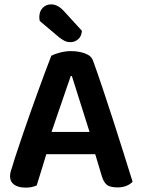

<svg xmlns="http://www.w3.org/2000/svg" viewBox="-20 -849 650 879"><path d="M416 -143H192Q181 -106 168.5 -66Q156 -26 148 0Q138 4 126.5 7Q115 10 98 10Q64 10 45 -3.5Q26 -17 26 -42Q26 -54 29.5 -65.5Q33 -77 38 -92Q46 -120 59.5 -159.5Q73 -199 88.5 -245.5Q104 -292 122 -341.5Q140 -391 156.5 -437.5Q173 -484 188.5 -524.5Q204 -565 215 -594Q228 -601 253.5 -608Q279 -615 305 -615Q340 -615 369 -604.5Q398 -594 406 -571Q426 -516 450 -444.5Q474 -373 498.5 -297Q523 -221 546 -148Q569 -75 587 -17Q577 -6 559.5 1.5Q542 9 518 9Q483 9 468.5 -3.5Q454 -16 446 -43ZM304 -501Q295 -476 284.5 -445Q274 -414 262.5 -380.5Q251 -347 239 -312.5Q227 -278 216 -245H390L309 -501ZM162 -753Q160 -763 160 -771Q160 -797 175.5 -813Q191 -829 214 -829Q243 -829 270 -801L355 -708Q353 -682 337.5 -669Q322 -656 303 -656Q287 -656 275.5 -662Q264 -668 252 -677Z"/></svg>

Font: Baloo Chettan 2 SemiBold
Style: Regular
Weight: 600
Designer: Maithili Shingre, Unnati Kotecha and Ek Type
Foundry: Ek Type
Version: Version 1.640;hotconv 1.0.111;makeotfexe 2.5.65597; ttfautoh